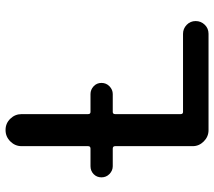

<svg xmlns="http://www.w3.org/2000/svg" viewBox="-60 -710 770 691"><g transform="rotate(-90 325.5 -365.0)"><path d="M548.8 -91.8Q567.4 -91.8 581.1 -78.6Q594.7 -65.4 594.7 -46.4Q594.7 -27.3 581.5 -13.7Q568.4 0 548.8 0H202.1Q178.7 0 161.6 -17.1Q144.5 -34.2 144.5 -56.6V-335.9Q144.5 -344.7 135.7 -344.7H72.3Q56.6 -344.7 44.4 -356.4Q32.2 -368.2 32.2 -385.3Q32.2 -402.3 43.9 -413.6Q55.7 -424.8 72.3 -424.8H135.7Q144.5 -424.8 144.5 -433.6V-672.9Q144.5 -696.3 161.6 -713.4Q178.7 -730.5 202.1 -730.5H203.1Q226.6 -730.5 243.2 -713.4Q259.8 -696.3 259.8 -672.9V-433.6Q259.8 -424.8 267.6 -424.8H332Q347.7 -424.8 359.9 -413.6Q372.1 -402.3 372.1 -385.3Q372.1 -368.2 359.9 -356.4Q347.7 -344.7 332 -344.7H267.6Q259.8 -344.7 259.8 -335.9V-100.6Q259.8 -91.8 267.6 -91.8Z"/></g></svg>

Font: Rounded Mgen+ 2p medium
Style: Regular
Weight: 500
Designer: [Source Han Sans]
Ryoko NISHIZUKA  (kana & ideographs); Paul D. Hunt (Latin, Greek & Cyrillic); Wenlong ZHANG  (bopomofo
Version: Version 1.059.20150602